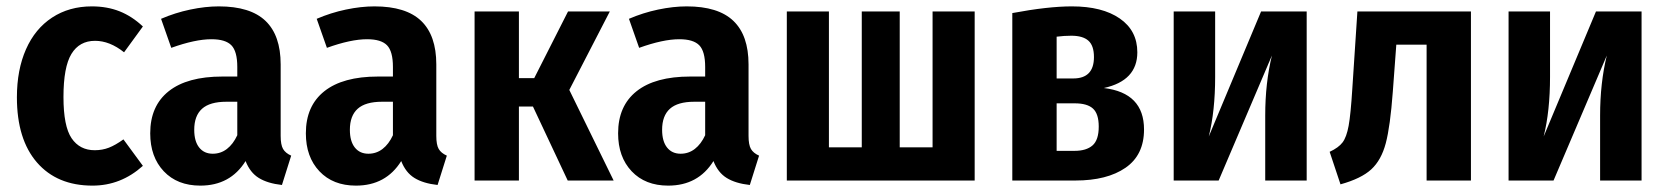

<svg xmlns="http://www.w3.org/2000/svg" viewBox="-20 -566 5226 602"><path d="M428 -483 369 -402Q324 -438 278 -438Q229 -438 204 -397Q179 -356 179 -262Q179 -170 204.5 -132.5Q230 -95 277 -95Q301 -95 321.5 -103Q342 -111 367 -129L428 -46Q359 16 270 16Q159 16 96 -56.5Q33 -129 33 -261Q33 -347 61.5 -411.5Q90 -476 143.5 -511Q197 -546 268 -546Q316 -546 355 -530.5Q394 -515 428 -483Z M893 -78 864 14Q819 9 791.5 -8Q764 -25 750 -61Q702 16 608 16Q536 16 493.5 -29Q451 -74 451 -148Q451 -234 509 -280Q567 -326 677 -326H724V-356Q724 -405 705.5 -424Q687 -443 643 -443Q592 -443 517 -416L485 -507Q529 -526 576.5 -536Q624 -546 666 -546Q765 -546 812.5 -500.5Q860 -455 860 -364V-140Q860 -112 867.5 -99Q875 -86 893 -78ZM724 -142V-247H690Q638 -247 613.5 -225Q589 -203 589 -159Q589 -123 604.5 -103.5Q620 -84 647 -84Q672 -84 691.5 -99Q711 -114 724 -142Z M1381 -78 1352 14Q1307 9 1279.5 -8Q1252 -25 1238 -61Q1190 16 1096 16Q1024 16 981.5 -29Q939 -74 939 -148Q939 -234 997 -280Q1055 -326 1165 -326H1212V-356Q1212 -405 1193.5 -424Q1175 -443 1131 -443Q1080 -443 1005 -416L973 -507Q1017 -526 1064.5 -536Q1112 -546 1154 -546Q1253 -546 1300.5 -500.5Q1348 -455 1348 -364V-140Q1348 -112 1355.5 -99Q1363 -86 1381 -78ZM1212 -142V-247H1178Q1126 -247 1101.5 -225Q1077 -203 1077 -159Q1077 -123 1092.5 -103.5Q1108 -84 1135 -84Q1160 -84 1179.5 -99Q1199 -114 1212 -142Z M1765 -284 1904 0H1760L1651 -232H1607V0H1468V-530H1607V-321H1655L1761 -530H1892Z M2360 -78 2331 14Q2286 9 2258.5 -8Q2231 -25 2217 -61Q2169 16 2075 16Q2003 16 1960.5 -29Q1918 -74 1918 -148Q1918 -234 1976 -280Q2034 -326 2144 -326H2191V-356Q2191 -405 2172.5 -424Q2154 -443 2110 -443Q2059 -443 1984 -416L1952 -507Q1996 -526 2043.5 -536Q2091 -546 2133 -546Q2232 -546 2279.5 -500.5Q2327 -455 2327 -364V-140Q2327 -112 2334.5 -99Q2342 -86 2360 -78ZM2191 -142V-247H2157Q2105 -247 2080.5 -225Q2056 -203 2056 -159Q2056 -123 2071.5 -103.5Q2087 -84 2114 -84Q2139 -84 2158.5 -99Q2178 -114 2191 -142Z M3036 0H2447V-530H2579V-104H2682V-530H2801V-104H2904V-530H3036Z M3567 -160Q3567 -80 3509 -40Q3451 0 3352 0H3154V-525Q3266 -546 3341 -546Q3436 -546 3491 -508Q3546 -470 3546 -402Q3546 -313 3441 -290Q3567 -275 3567 -160ZM3293 -451V-320H3345Q3410 -320 3410 -387Q3410 -423 3392.5 -438.5Q3375 -454 3339 -454Q3317 -454 3293 -451ZM3425 -169Q3425 -209 3407 -225.5Q3389 -242 3350 -242H3293V-93H3349Q3386 -93 3405.5 -110Q3425 -127 3425 -169Z M4077 0H3947V-204Q3947 -306 3968 -392L3801 0H3660V-530H3790V-325Q3790 -218 3770 -138L3934 -530H4077Z M4592 -530V0H4453V-426H4358L4347 -278Q4339 -170 4325 -117Q4311 -64 4279.5 -35Q4248 -6 4183 12L4149 -90Q4177 -103 4189.5 -119.5Q4202 -136 4208.5 -171.5Q4215 -207 4220 -287L4236 -530Z M5127 0H4997V-204Q4997 -306 5018 -392L4851 0H4710V-530H4840V-325Q4840 -218 4820 -138L4984 -530H5127Z"/></svg>

Font: Fira Sans Condensed SemiBold
Style: Regular
Weight: 600
Width: 3
Designer: bBox Type GmbH & Carrois Corporate GbR & Edenspiekermann AG
Foundry: bBox Type GmbH & Carrois Corporate GbR & Edenspiekermann AG
Version: Version 4.301